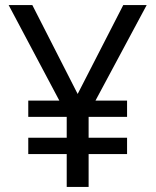

<svg xmlns="http://www.w3.org/2000/svg" viewBox="-20 -734 612 754"><path d="M285 -365 464 -714H556L355 -339H479V-275H328V-193H479V-129H328V0H242V-129H91V-193H242V-275H91V-339H213L14 -714H107Z"/></svg>

Font: Noto Sans Saurashtra
Style: Regular
Weight: 400
Designer: Monotype Design Team
Foundry: Monotype Imaging Inc.
Version: Version 2.001; ttfautohint (v1.8.4.7-5d5b)